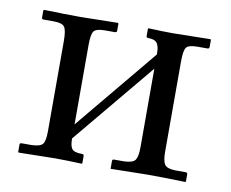

<svg xmlns="http://www.w3.org/2000/svg" viewBox="-56 -501 690 573"><g transform="rotate(10 288.5 -214.5)"><path d="M143.6 -428.7Q143.6 -428.7 257.8 -430.7L259.8 -428.7V-407.7Q259.8 -401.9 253.9 -401.9H223.6Q196.8 -401.9 189.9 -392.1Q183.1 -382.3 183.1 -349.6V-109.9L388.7 -357.9Q388.7 -369.1 387.9 -375.2Q387.2 -381.3 384 -388.4Q380.9 -395.5 373.5 -398.7Q366.2 -401.9 354.5 -401.9Q349.1 -401.9 349.1 -406.7V-428.7L350.6 -430.7Q395.5 -428.7 423.8 -428.7L538.6 -430.7L540 -428.7V-407.7Q540 -401.9 534.2 -401.9H503.9Q477.1 -401.9 470.2 -392.3Q463.4 -382.8 463.4 -350.1V-77.1Q463.4 -47.9 470.9 -37.6Q478.5 -27.3 503.9 -26.9H534.2Q540 -26.9 540 -21.5V0L538.6 2Q468.3 0 423.8 0L312 2V0V-22Q312 -26.9 317.4 -26.9H348.1Q374.5 -27.8 381.6 -38.3Q388.7 -48.8 388.7 -77.1V-314.9L183.1 -67.4V-65.4Q183.1 -44.4 189.9 -35.6Q196.8 -26.9 220.2 -26.9Q226.1 -26.9 226.1 -21.5V0L224.6 2Q175.3 0 143.6 0L33.2 2L31.7 0V-22Q31.7 -26.9 37.1 -26.9H67.9Q94.2 -27.8 101.3 -37.4Q108.4 -46.9 108.4 -75.2V-348.6Q108.4 -381.8 101.3 -391.8Q94.2 -401.9 67.9 -401.9H37.6Q32.2 -401.9 32.2 -406.7V-428.7L34.7 -430.7Q101.1 -428.7 143.6 -428.7Z"/></g></svg>

Font: Libertinage
Style: l
Weight: 400
Designer: OSP
Foundry: OSP
Version: Version 1.0; 2008; OFL relea